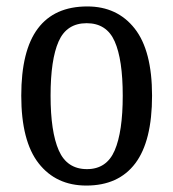

<svg xmlns="http://www.w3.org/2000/svg" viewBox="-20 -566 538 596"><path d="M248 10Q154 10 100 -59Q46 -128 46 -269Q46 -409 97.5 -477.5Q149 -546 251 -546Q344 -546 398 -477.5Q452 -409 452 -269Q452 -128 400 -59Q348 10 248 10ZM250 -41Q311 -41 336 -99Q361 -157 361 -269Q361 -381 336 -437.5Q311 -494 249 -494Q187 -494 162 -437.5Q137 -381 137 -269Q137 -157 162.5 -99Q188 -41 250 -41Z"/></svg>

Font: Noto Serif Condensed
Style: Regular
Weight: 400
Width: 3
Designer: Monotype Design Team
Foundry: Monotype Imaging Inc.
Version: Version 2.013; ttfautohint (v1.8.4.7-5d5b)